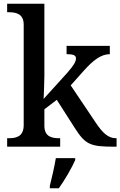

<svg xmlns="http://www.w3.org/2000/svg" viewBox="-20 -780 640 1021"><path d="M18 0H300V-45H295C255 -45 216 -53 216 -112V-199L282 -249L378 -99C434 -11 461 0 586 0H600V-45H597C555 -45 525 -74 489 -128L356 -326L423 -401C475 -460 518 -492 564 -492V-536H334V-492C367 -492 384 -487 384 -470C384 -453 374 -434 337 -392L212 -254C212 -257 216 -339 216 -375V-760H18V-715H27C66 -715 106 -706 106 -649V-115C106 -54 67 -45 27 -45H18ZM245 208V221H293C323 179 362 113 380 71V61H277C269 108 256 165 245 208Z"/></svg>

Font: Noto Serif Telugu Medium
Style: Regular
Weight: 500
Designer: Jelle Bosma - Monotype Design Team
Foundry: Monotype Imaging Inc.
Version: Version 2.005